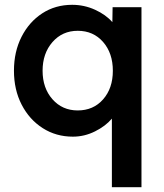

<svg xmlns="http://www.w3.org/2000/svg" viewBox="-20 -558 680 798"><path d="M445 220V-65Q419 -34 375 -12Q331 10 283 10Q213 10 157.5 -25.5Q102 -61 70 -123Q38 -185 38 -264Q38 -343 69.5 -405Q101 -467 155.5 -502.5Q210 -538 280 -538Q330 -538 375 -517.5Q420 -497 447 -466L448 -528H568V220ZM303 -99Q368 -99 408.5 -145Q449 -191 449 -264Q449 -337 408.5 -383.5Q368 -430 303 -430Q239 -430 198 -383Q157 -336 157 -264Q157 -192 198 -145.5Q239 -99 303 -99Z"/></svg>

Font: Lexend Deca Medium
Style: Regular
Weight: 500
Designer: Bonnie Shaver-Troup, Thomas Jockin
Foundry: Lexend
Version: Version 1.008; ttfautohint (v1.8.4.7-5d5b)